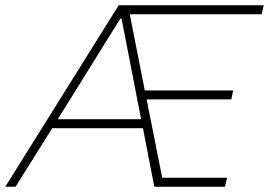

<svg xmlns="http://www.w3.org/2000/svg" viewBox="-37 -708 1020 728"><path d="M-17 0 413 -688H963L955 -654H455L512 -365H847L840 -331H519L578 -34H824L816 0H548L505 -222H161L22 0ZM182 -256H498L424 -637H419Z"/></svg>

Font: Saira Thin Thin
Style: Italic
Weight: 250
Italic angle: -12°
Version: Version 1.101